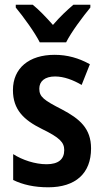

<svg xmlns="http://www.w3.org/2000/svg" viewBox="-20 -786 440 816"><path d="M149 -606H261C283 -650 332 -715 364 -754V-766H292C262 -740 237 -717 205 -680C175 -714 145 -745 119 -766H47V-754C80 -714 128 -648 149 -606ZM367 -155C367 -240 319 -281 243 -321C167 -360 147 -374 147 -409C147 -441 171 -461 214 -461C252 -461 291 -446 327 -425L362 -513C315 -539 267 -553 212 -553C104 -553 35 -497 35 -403C35 -320 81 -276 158 -238C234 -201 253 -181 253 -148C253 -109 228 -88 178 -88C129 -88 75 -106 36 -131V-21C77 -1 126 10 185 10C301 10 367 -49 367 -155Z"/></svg>

Font: Noto Sans Lao Condensed SemiBold
Style: Regular
Weight: 600
Width: 3
Designer: Monotype Design Team
Foundry: Monotype Imaging Inc.
Version: Version 2.003